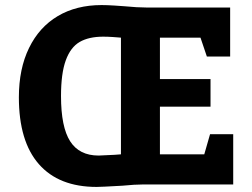

<svg xmlns="http://www.w3.org/2000/svg" viewBox="-20 -735 1004 765"><path d="M816.9 -200.2H909.2V0H548.8Q518.1 0 467.8 4.9Q382.8 9.8 365.2 9.8Q214.4 9.8 134.8 -81.1Q55.2 -171.9 55.2 -347.2Q55.2 -460.9 95.7 -543.9Q136.2 -627 210.2 -670.9Q284.2 -714.8 384.8 -714.8Q406.7 -714.8 435.8 -712.9Q464.8 -710.9 477.1 -710Q526.9 -705.1 562 -705.1H897V-509.8H804.2L778.8 -585H617.2V-419.9H818.8V-310.1H617.2V-120.1H793.9ZM391.1 -588.9Q334 -588.9 297.6 -567.9Q261.2 -546.9 242.2 -494.9Q223.1 -442.9 223.1 -352.1Q223.1 -229 259.5 -172.1Q295.9 -115.2 373 -115.2Q382.8 -115.2 437 -118.2L461.9 -120.1V-585Q451.2 -585.9 430.7 -587.4Q410.2 -588.9 391.1 -588.9Z"/></svg>

Font: Kadwa
Style: Regular
Weight: 400
Designer: Sol Matas
Foundry: Sol Matas
Version: Version 1.000;PS 001.000;hotconv 1.0.70;makeotf.lib2.5.58329